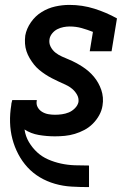

<svg xmlns="http://www.w3.org/2000/svg" viewBox="-20 -548 540 783"><path d="M342 215Q307 215 272 213Q237 211 204 201.5Q171 192 142.5 175Q114 158 92 134Q70 110 54.5 80.5Q39 51 30.5 18.5Q22 -14 21 -49Q20 -84 26 -120Q26 -125 27.5 -130Q29 -135 30 -140H130V-138Q127 -123 133.5 -111Q140 -99 151.5 -92Q163 -85 176.5 -82.5Q190 -80 204 -80Q218 -80 232.5 -82Q247 -84 260.5 -89.5Q274 -95 285.5 -106.5Q297 -118 300 -132Q302 -148 294 -162Q286 -176 274 -186Q262 -196 247.5 -202.5Q233 -209 219 -215.5Q205 -222 191.5 -229Q178 -236 165 -244.5Q152 -253 140 -263Q128 -273 118.5 -285Q109 -297 101 -310.5Q93 -324 88 -339Q83 -354 82 -370Q81 -386 83 -403Q88 -431 106 -457Q124 -483 150 -499Q176 -515 205 -521.5Q234 -528 263 -528Q316 -528 365 -512.5Q414 -497 457 -473L435 -339H346L359 -418Q336 -427 313 -433.5Q290 -440 264 -440Q252 -440 239 -437.5Q226 -435 214 -429Q202 -423 193 -412Q184 -401 182 -389Q179 -372 186.5 -357.5Q194 -343 206 -333.5Q218 -324 232.5 -317.5Q247 -311 261.5 -305Q276 -299 290 -291.5Q304 -284 317 -275.5Q330 -267 341.5 -257Q353 -247 363 -235Q373 -223 380.5 -209.5Q388 -196 393 -181.5Q398 -167 399.5 -150.5Q401 -134 398 -117Q395 -97 384.5 -78Q374 -59 358.5 -43.5Q343 -28 324 -18Q305 -8 285 -2Q265 4 244.5 6Q224 8 204 8Q171 8 138.5 2.5Q106 -3 80 -20Q84 8 98 31.5Q112 55 131.5 73Q151 91 176 102Q201 113 228.5 119Q256 125 285 126Q314 127 342 127H343V215Z"/></svg>

Font: Iosevka Curly Slab Semibold
Style: Italic
Weight: 600
Italic angle: -9°
Monospace: yes
Designer: Belleve Invis
Foundry: Belleve Invis
Version: Version 22.1.2; ttfautohint (v1.8.4)